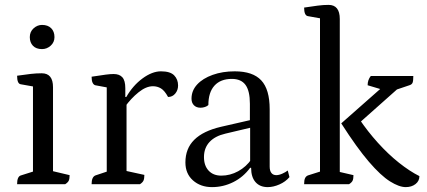

<svg xmlns="http://www.w3.org/2000/svg" viewBox="-20 -754 1750 786"><path d="M50 0Q50 -32 66 -36L126 -55L115 -41V-413L127 -398L65 -409Q50 -411 50 -444Q84 -449 106.5 -451.5Q129 -454 151 -454Q197 -454 197 -397V-43L185 -56L265 -37Q265 -22 261.5 -14.5Q258 -7 247 0ZM152 -553Q128 -553 115 -566.5Q102 -580 102 -602Q102 -624 117.5 -638Q133 -652 152 -652Q176 -652 189.5 -638.5Q203 -625 203 -602Q203 -581 187.5 -567Q172 -553 152 -553Z M355 0Q355 -30 371 -36L428 -55L417 -38V-409L429 -394L370 -405Q363 -407 359 -415.5Q355 -424 355 -440Q394 -446 413 -448.5Q432 -451 445 -451Q469 -451 481 -437.5Q493 -424 493 -393V-351L487 -357H497Q524 -404 563.5 -433Q603 -462 639 -462Q677 -462 693 -445.5Q709 -429 709 -404Q709 -385 697.5 -371Q686 -357 668 -357Q654 -383 639 -392Q624 -401 606 -401Q578 -401 547 -376Q516 -351 491 -316L498 -335V-39L484 -57L571 -38Q571 -23 567.5 -15Q564 -7 553 0Z M848 12Q801 12 770 -15.5Q739 -43 739 -89Q739 -146 775.5 -182Q812 -218 885 -235L1016 -265L1003 -254V-329Q1003 -382 985 -406.5Q967 -431 929 -431Q883 -431 858 -403.5Q833 -376 833 -324Q828 -319 819 -316Q810 -313 801 -313Q784 -313 774 -323Q764 -333 764 -350Q764 -383 787 -408Q810 -433 850.5 -447.5Q891 -462 941 -462Q1015 -462 1049.5 -425Q1084 -388 1084 -307V-72Q1084 -55 1091 -46Q1098 -37 1111 -37Q1122 -37 1135.5 -43Q1149 -49 1158 -56L1165 -29Q1149 -10 1124 1Q1099 12 1076 12Q1044 12 1026 -8.5Q1008 -29 1008 -67H1004Q976 -29 935 -8.5Q894 12 848 12ZM886 -35Q922 -35 955 -53Q988 -71 1010 -103L1004 -86V-236L1017 -234L903 -207Q860 -197 837.5 -172.5Q815 -148 815 -111Q815 -76 834 -55.5Q853 -35 886 -35Z M1225 0Q1225 -17 1229 -25Q1233 -33 1241 -36L1301 -55L1290 -41V-692L1302 -677L1240 -688Q1225 -691 1225 -723Q1258 -728 1281 -731Q1304 -734 1325 -734Q1371 -734 1371 -676V-39L1358 -53L1427 -37Q1427 -22 1423.5 -14.5Q1420 -7 1409 0ZM1641 12Q1614 12 1576.5 -11.5Q1539 -35 1490 -92Q1441 -149 1377 -249L1547 -399L1542 -388L1485 -405Q1485 -427 1498 -443H1672Q1672 -423 1669 -415.5Q1666 -408 1656 -405L1576 -378L1630 -410L1441 -242L1450 -268Q1485 -216 1527 -169.5Q1569 -123 1613 -88Q1657 -53 1697 -33Q1697 -13 1681 -0.5Q1665 12 1641 12Z"/></svg>

Font: Petrona
Style: Regular
Weight: 400
Designer: Ringo R. Seeber
Foundry: Ringo R. Seeber
Version: Version 2.001; ttfautohint (v1.8.3)